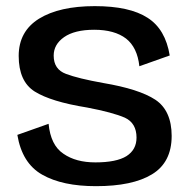

<svg xmlns="http://www.w3.org/2000/svg" viewBox="-20 -618 640 642"><path d="M301 4.5C382 4.5 444.5 -8.5 488 -35C532 -61.5 554 -104.5 554 -163.5C554 -220 535.5 -260.5 499.5 -284.5C463 -308.5 405 -327 325 -340.5C269.5 -350.5 228 -360.5 200.5 -371C173.5 -381 159.5 -401 159.5 -432C159.5 -457 171 -477.5 194.5 -494C217.5 -510 251 -518.5 295 -518.5C340.5 -518.5 376 -508.5 401.5 -489C426.5 -469.5 441.5 -438.5 446 -396.5L547.5 -432.5C538 -491 513.5 -533 473.5 -558.5C433.5 -584.5 374.5 -597.5 297 -597.5C218 -597.5 156 -583.5 110.5 -555.5C65.5 -527.5 42.5 -486 42.5 -431C42.5 -374 60.5 -334.5 96 -312C132 -289.5 190 -271.5 271 -258.5C329 -247.5 371 -236 397.5 -224.5C423.5 -212.5 436.5 -190 436.5 -158C436.5 -131 425.5 -110.5 403 -96C380.5 -82 345.5 -75 299 -75C255.5 -75 220 -84.5 192 -104C163.5 -123 147 -156.5 142.5 -204L38 -167C48.5 -104 76 -59.5 121 -34C166.5 -8 226.5 4.5 301 4.5Z"/></svg>

Font: Anybody Medium
Style: Regular
Weight: 500
Designer: Tyler Finck
Foundry: Etcetera Type Company
Version: Version 1.110